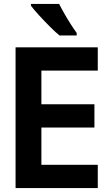

<svg xmlns="http://www.w3.org/2000/svg" viewBox="-20 -954 570 974"><path d="M59 0V-714H476V-596H190V-425H459V-307H190V-118H476V0ZM282 -774Q262 -790 233.5 -818.5Q205 -847 178 -876.5Q151 -906 137 -925V-934H280Q291 -912 307 -884Q323 -856 340 -829.5Q357 -803 369 -787V-774Z"/></svg>

Font: Noto Sans Mono Condensed
Style: Bold
Weight: 700
Width: 3
Designer: Monotype Design Team
Foundry: Monotype Imaging Inc.
Version: Version 2.014